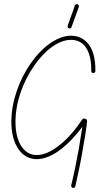

<svg xmlns="http://www.w3.org/2000/svg" viewBox="-20 -758 502 930"><path d="M308 -634C306 -628 308 -623 313 -621C319 -619 324 -621 326 -626C332 -641 338 -658 344 -675C350 -692 356 -709 362 -725C363 -730 360 -736 355 -738C350 -739 344 -736 342 -731C338 -716 332 -699 325 -682C319 -665 313 -648 308 -634ZM422 -414C422 -409 426 -404 432 -404C437 -404 442 -408 442 -414C443 -474 430 -517 409 -544C387 -572 357 -585 324 -585C258 -585 184 -531 128 -450C73 -371 35 -267 35 -168C35 -113 47 -69 68 -38C89 -5 121 13 158 13C195 13 237 -5 279 -38C313 -65 347 -101 379 -144C374 -112 368 -74 361 -33C351 22 339 82 325 140C324 145 327 151 333 152C338 153 344 150 345 144C358 86 371 26 380 -29C390 -84 398 -134 402 -171C402 -175 400 -180 396 -181L391 -183C386 -185 381 -183 379 -180C344 -128 306 -84 267 -54C229 -24 192 -7 158 -7C127 -7 102 -22 84 -49C65 -77 55 -118 55 -168C55 -264 92 -363 145 -439C196 -513 262 -565 324 -565C351 -565 376 -555 393 -532C412 -507 423 -469 422 -414Z"/></svg>

Font: Mistral SingleLine OTF-SVG Regular
Style: Regular
Weight: 300
Designer: François Chastanet, Élisa Garzelli, Anais Alves, Morgane Autin
Foundry: institut supérieur des arts et du design Toulouse / isdaT
Version: Version 1.000;hotconv 1.0.117;makeotfexe 2.5.65602 DEVELOPME